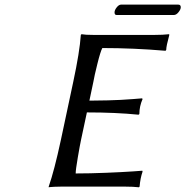

<svg xmlns="http://www.w3.org/2000/svg" viewBox="-20 -797 792 820"><path d="M326.2 -200.2Q321.3 -177.7 312.3 -124.8Q303.2 -71.8 303.2 -56.2Q362.8 -56.2 433.8 -59.1Q504.9 -62 546.4 -64.9L587.9 -67.9L588.9 -64Q579.1 -36.1 576.2 0L573.2 2.9Q548.8 0 514.2 0H241.2Q225.6 0 212.4 0.7Q199.2 1.5 193.4 2L188 2.9V0Q211.9 -68.4 240.2 -200.2L293 -448.2Q320.3 -575.7 325.2 -647.9L328.1 -650.9Q343.8 -647.9 377.9 -647.9H641.1Q676.8 -647.9 702.1 -650.9L703.1 -647.9Q689.9 -599.6 689.9 -584L687 -580.1Q550.3 -591.8 417 -591.8Q408.7 -576.2 395.8 -523.9Q382.8 -471.7 378.9 -448.2L361.8 -367.2Q403.3 -367.2 441.2 -368.4Q479 -369.6 495.1 -370.4Q511.2 -371.1 546.9 -373.8Q582.5 -376.5 586.9 -377L588.9 -374Q575.2 -342.8 575.2 -310.1L571.8 -307.1Q474.6 -316.9 351.1 -316.9ZM722.2 -732.9H478Q469.2 -732.9 469.2 -744.1Q469.2 -753.9 478.5 -765.6Q487.8 -777.3 497.1 -777.3H741.2Q752 -777.3 752 -766.1Q752 -756.8 742.4 -744.9Q732.9 -732.9 722.2 -732.9Z"/></svg>

Font: Linear Smooth
Style: Italic
Weight: 400
Designer: Philipp H. Poll, Flanker
Foundry: Philipp H. Poll, reworked by Flanker
Version: Version 1.061 | FøM Fix